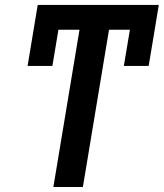

<svg xmlns="http://www.w3.org/2000/svg" viewBox="-20 -747 654 767"><path d="M614.3 -727.3H130.7L90.2 -483.7H189.3L213.4 -628.2H297.6L193.2 0H311.1L415.5 -628.2H498.9L474.8 -483.7H573.9L598 -628.2Z"/></svg>

Font: Magic Ui Pro Semi Bold
Style: Italic
Weight: 600
Italic angle: -9.39999°
Designer: Stefan Endress, Andreas Faust
Version: Version 1.000;FEAKit 1.0